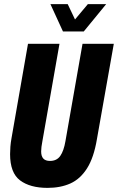

<svg xmlns="http://www.w3.org/2000/svg" viewBox="-20 -901 573 933"><path d="M211 12Q126 12 77.5 -24.5Q29 -61 29 -152Q29 -169 30.5 -188.5Q32 -208 36 -230L116 -688H269L186 -215Q183 -200 181.5 -187.5Q180 -175 180 -165Q180 -142 190.5 -130.5Q201 -119 223 -119Q256 -119 273 -143.5Q290 -168 298 -215L381 -688H533L451 -225Q436 -135 403 -83Q370 -31 322 -9.5Q274 12 211 12ZM496 -881 387 -748H286L225 -881H309L359 -776H319L407 -881Z"/></svg>

Font: Archivo ExtraCondensed ExtraBold
Style: Italic
Weight: 800
Width: 2
Italic angle: -10°
Designer: Hector Gatti
Foundry: Omnibus-Type
Version: Version 2.001